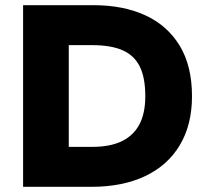

<svg xmlns="http://www.w3.org/2000/svg" viewBox="-20 -720 803 740"><path d="M69 0V-700H341Q455 -700 540 -661Q625 -622 672.5 -544Q720 -466 720 -349Q720 -239 673 -160.5Q626 -82 539 -41Q452 0 333 0ZM245 -154H336Q405 -154 450 -176Q495 -198 517.5 -241Q540 -284 540 -349Q540 -421 518.5 -464Q497 -507 452 -526.5Q407 -546 336 -546H245Z"/></svg>

Font: REM
Style: Bold
Weight: 700
Designer: Octavio Pardo
Foundry: Ashler Design
Version: Version 1.005;gftools[0.9.28]